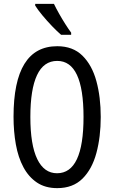

<svg xmlns="http://www.w3.org/2000/svg" viewBox="-20 -963 590 993"><path d="M501 -358Q501 -255 478.5 -171.5Q456 -88 406.5 -39Q357 10 276 10Q214 10 171 -19Q128 -48 101 -98.5Q74 -149 62 -216Q50 -283 50 -359Q50 -724 276 -724Q357 -724 406.5 -675Q456 -626 478.5 -543.5Q501 -461 501 -358ZM137 -358Q137 -214 172.5 -140.5Q208 -67 275 -67Q412 -67 412 -358Q412 -648 276 -648Q206 -648 171.5 -574.5Q137 -501 137 -358ZM259 -943Q270 -920 285.5 -892.5Q301 -865 317.5 -839Q334 -813 348 -794V-783H296Q276 -800 249.5 -827.5Q223 -855 199 -884Q175 -913 162 -934V-943Z"/></svg>

Font: Noto Sans Gurmukhi ExtraCondensed
Style: Regular
Weight: 400
Width: 2
Designer: Jelle Bosma - Monotype Design Team
Foundry: Monotype Imaging Inc.
Version: Version 2.004; ttfautohint (v1.8.4.7-5d5b)